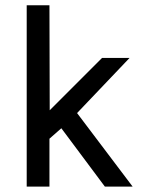

<svg xmlns="http://www.w3.org/2000/svg" viewBox="-20 -688 520 709"><path d="M356.9 -474.1H458.5L264.6 -270.5L469.7 1H367.2L206.5 -214.4L162.6 -175.8V1H78.6V-668.5H162.6L163.6 -280.8Z"/></svg>

Font: XL-Viking
Style: Regular
Weight: 400
Foundry: Ascender Corporation
Version: Version 1.10 March 23, 2015